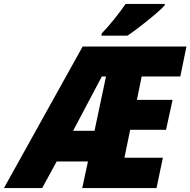

<svg xmlns="http://www.w3.org/2000/svg" viewBox="-81 -949 961 969"><path d="M431 -769H562C606 -797 721 -888 750 -922L751 -929H553C518 -879 474 -823 432 -780ZM-61 0H132L205 -134H363L334 0H709L741 -153H547L576 -294H757L790 -445H610L634 -563H829L860 -714H336ZM288 -289 433 -563H454L396 -289Z"/></svg>

Font: Noto Sans UI SemiCondensed Black
Style: Italic
Weight: 900
Width: 4
Italic angle: -372°
Designer: Monotype Design Team
Foundry: Monotype Imaging Inc.
Version: Version 1.901